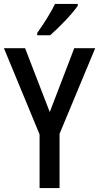

<svg xmlns="http://www.w3.org/2000/svg" viewBox="-20 -960 506 980"><path d="M377 -931V-940H261C239 -895 205 -841 170 -792V-780H236C280 -818 351 -891 377 -931ZM234 -388 108 -714H0L182 -274V0H284V-277L466 -714H359Z"/></svg>

Font: Noto Sans Thai Looped Condensed Medium
Style: Regular
Weight: 500
Width: 3
Designer: Sasikarn Vongin, Ben Mitchell
Foundry: The Fontpad Ltd
Version: Version 1.001